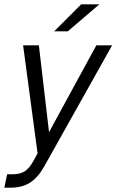

<svg xmlns="http://www.w3.org/2000/svg" viewBox="-39 -717 539 889"><path d="M480 -507 165 55Q136 106 99.5 129Q63 152 11 152H-19L-6 90H18Q55 90 76.5 75.5Q98 61 117 26L135 -7L68 -507H141L188 -105L407 -507ZM337 -697H421L275 -572H212Z"/></svg>

Font: D-DIN
Style: DIN-Italic
Weight: 400
Italic angle: -12°
Designer: Charles Nix
Foundry: Datto Inc.
Version: Version 1.00